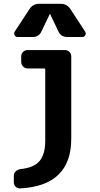

<svg xmlns="http://www.w3.org/2000/svg" viewBox="-20 -790 540 1038"><path d="M330.1 -519.5Q344.7 -519.5 355 -509.8Q365.2 -500 365.2 -485.4V-40Q365.2 213.9 89.8 228.5Q75.2 229.5 64.9 219.7Q54.7 210 54.7 195.3V161.1Q54.7 146.5 65.4 136.2Q76.2 126 90.8 124Q162.1 117.2 193.4 81.1Q224.6 44.9 224.6 -30.3V-415Q224.6 -419.9 219.7 -419.9H129.9Q115.2 -419.9 105 -430.2Q94.7 -440.4 94.7 -455.1V-485.4Q94.7 -500 105 -509.8Q115.2 -519.5 129.9 -519.5ZM360.4 -741.2 440.4 -619.1Q446.3 -609.4 440.9 -599.6Q435.5 -589.8 424.8 -589.8H344.7Q308.6 -589.8 294.9 -622.1L251 -713.9Q251 -714.8 250 -714.8Q249 -714.8 249 -713.9L205.1 -622.1Q191.4 -589.8 155.3 -589.8H75.2Q64.5 -589.8 59.1 -599.6Q53.7 -609.4 59.6 -619.1L139.6 -741.2Q158.2 -770.5 195.3 -769.5H304.7Q341.8 -770.5 360.4 -741.2Z"/></svg>

Font: Rounded-L Mgen+ 1mn bold
Style: Bold
Weight: 700
Designer: [Source Han Sans]
Ryoko NISHIZUKA  (kana & ideographs); Paul D. Hunt (Latin, Greek & Cyrillic); Wenlong ZHANG  (bopomofo
Version: Version 1.059.20150602